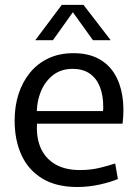

<svg xmlns="http://www.w3.org/2000/svg" viewBox="-20 -746 560 777"><path d="M292.7 10.8Q207.6 10.8 151.2 -23.5Q94.8 -57.8 67 -118.3Q39.2 -178.8 39.2 -258.1Q39.2 -316 55 -365.2Q70.8 -414.4 101.4 -451.8Q131.9 -489.3 176.1 -510Q220.3 -530.8 277.2 -530.8Q335.6 -530.8 376.6 -509.5Q417.7 -488.2 442 -449.7Q466.4 -411.2 474.9 -359.1Q483.4 -307.1 476.1 -245.5H88.8L133.9 -279.1Q122.8 -213.9 138.3 -164.3Q153.8 -114.6 195.6 -86.2Q237.4 -57.8 304.2 -57.8Q347.2 -57.8 384.8 -67.1Q422.4 -76.3 446.1 -84.5L457.1 -21.6Q427.2 -8.9 383 0.9Q338.7 10.8 292.7 10.8ZM89.8 -296.6H396.8Q397.8 -301.8 397.8 -306.1Q397.8 -310.4 397.8 -312.8Q397.8 -360.4 384.2 -394.8Q370.5 -429.2 343.1 -448.2Q315.8 -467.3 273.7 -467.3Q224.7 -467.3 191.3 -439.4Q157.9 -411.6 142.1 -366.9Q126.3 -322.2 129.2 -271.9ZM122.9 -583.4 230 -726.4H317.8L427.9 -583.4H356.1L274.9 -696.5L194.3 -583.4Z"/></svg>

Font: Murecho Thin
Style: Regular
Weight: 100
Designer: Neil Summerour
Foundry: Positype
Version: Version 1.010